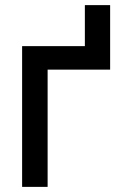

<svg xmlns="http://www.w3.org/2000/svg" viewBox="-20 -730 484 750"><path d="M410.2 -710V-458H166V0H66.4V-549.8H311.5V-710Z"/></svg>

Font: RobotoJAA
Style: Medium
Weight: 500
Version: Version 2.05; 2016-11-05